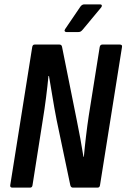

<svg xmlns="http://www.w3.org/2000/svg" viewBox="-20 -859 579 879"><path d="M36.9 0Q25.1 0 26.9 -11.4L127.5 -643.6Q129.5 -655 138.5 -655H252.4Q262.4 -655 264.2 -643.6L331.7 -307.5Q340.1 -267.5 347.8 -224.6Q355.5 -181.8 362.1 -141.2H363.9Q367.7 -184.2 373.8 -235.5Q379.9 -286.9 386.3 -328.9L436.4 -643.6Q438.8 -655 448.4 -655H528.5Q540.9 -655 538.5 -643.6L437.9 -11.4Q436.5 0 426.5 0H314.2Q304.2 0 301.8 -11.4L239.2 -309.8Q228.7 -363.5 220.1 -416.6Q211.5 -469.6 204.3 -511H201.9Q197.5 -464.6 190.7 -411.4Q183.9 -358.1 175.9 -309.9L128.9 -11.4Q127.5 0 117.6 0ZM283.9 -712.3Q278.3 -712.3 276.3 -716.2Q274.3 -720.2 278.3 -726L347.6 -828Q355.2 -839 366.2 -839H438.2Q444.4 -839 445.9 -834.7Q447.4 -830.4 443.2 -825L358.9 -723.6Q354.1 -717.8 349.7 -715Q345.3 -712.3 338.7 -712.3Z"/></svg>

Font: Sofia Sans Condensed
Style: Italic
Weight: 400
Italic angle: -9°
Designer: Botio Nikoltchev, Ani Petrova
Foundry: lettersoup
Version: Version 4.101